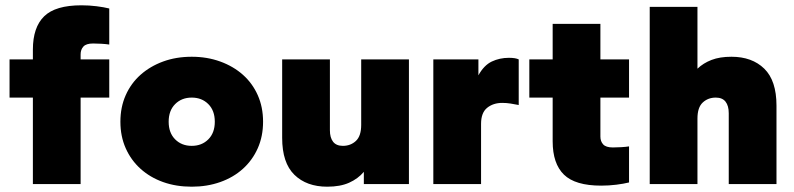

<svg xmlns="http://www.w3.org/2000/svg" viewBox="-20 -694 2994 724"><path d="M104 0V-326H16V-470H104V-507Q104 -591 146.5 -632.5Q189 -674 287 -674Q316 -674 344 -670.5Q372 -667 392 -662V-526Q380 -528 362 -529Q344 -530 331 -530Q305 -530 294.5 -518.5Q284 -507 284 -489V-470H392V-326H284V0Z M703 10Q644 10 595 -7.5Q546 -25 510 -57.5Q474 -90 454 -135Q434 -180 434 -235Q434 -290 454 -335Q474 -380 510 -412Q546 -444 595 -462Q644 -480 703 -480Q761 -480 810.5 -462Q860 -444 896 -412Q932 -380 952 -335Q972 -290 972 -235Q972 -180 952 -135Q932 -90 896 -57.5Q860 -25 810.5 -7.5Q761 10 703 10ZM703 -144Q741 -144 765.5 -168.5Q790 -193 790 -235Q790 -277 765.5 -301.5Q741 -326 703 -326Q665 -326 640.5 -301.5Q616 -277 616 -235Q616 -193 640.5 -168.5Q665 -144 703 -144Z M1214 10Q1136 10 1090 -35Q1044 -80 1044 -174V-470H1224V-203Q1224 -175 1236 -159.5Q1248 -144 1273 -144Q1302 -144 1322 -162.5Q1342 -181 1342 -223V-470H1522V0H1352V-46Q1330 -20 1296.5 -5Q1263 10 1214 10Z M1614 0V-470H1784V-410Q1805 -448 1834.5 -462Q1864 -476 1899 -476Q1924 -476 1936 -470V-298Q1921 -301 1905.5 -303.5Q1890 -306 1874 -306Q1840 -306 1817 -287.5Q1794 -269 1794 -227V0Z M2247 6Q2149 6 2106.5 -35.5Q2064 -77 2064 -161V-326H1976V-470H2064V-604H2244V-470H2352V-326H2244V-179Q2244 -161 2254.5 -149.5Q2265 -138 2291 -138Q2304 -138 2322 -139Q2340 -140 2352 -142V-6Q2332 -1 2304 2.5Q2276 6 2247 6Z M2728 0V-267Q2728 -295 2716 -310.5Q2704 -326 2679 -326Q2650 -326 2630 -307.5Q2610 -289 2610 -247V0H2430V-668H2610V-435Q2632 -456 2663 -468Q2694 -480 2738 -480Q2816 -480 2862 -435Q2908 -390 2908 -296V0Z"/></svg>

Font: Celebes Black
Style: Regular
Weight: 900
Designer: Anugrah Pasau
Foundry: Lafontype
Version: Version 1.000; ttfautohint (v1.8.4)